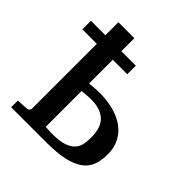

<svg xmlns="http://www.w3.org/2000/svg" viewBox="-157 -677 793 793"><g transform="rotate(45 239.5 -281.0)"><path d="M347.2 -145Q347.2 -169.9 341.8 -190.4Q336.4 -210.9 323.2 -225.6Q310.1 -240.2 288.3 -248.5Q266.6 -256.8 233.9 -256.8Q227.5 -256.8 219.2 -256.3Q210.9 -255.9 202.6 -254.9Q193.4 -253.9 183.1 -252.9V-43.9Q189.5 -43.5 196.3 -43Q202.1 -42.5 209.2 -42.2Q216.3 -42 224.1 -42Q266.1 -42 290.5 -50.5Q314.9 -59.1 327.6 -73.5Q340.3 -87.9 343.8 -106.4Q347.2 -125 347.2 -145ZM5.4 -485.4H89.8V-561.5H183.1V-485.4H267.6V-435.5H183.1V-296.9Q193.8 -297.9 204.1 -298.8Q212.9 -299.8 222.9 -300.3Q232.9 -300.8 241.2 -300.8Q285.6 -300.8 323 -290.8Q360.4 -280.8 387.5 -261.2Q414.6 -241.7 429.7 -212.4Q444.8 -183.1 444.8 -145Q444.8 -106.9 433.8 -79.6Q422.9 -52.2 397.2 -34.7Q371.6 -17.1 330.1 -8.5Q288.6 0 228 0H24.9V-39.1L74.2 -42Q82.5 -43 86.2 -47.6Q89.8 -52.2 89.8 -57.1V-435.5H5.4Z"/></g></svg>

Font: Charis SIL
Style: Regular
Weight: 400
Foundry: SIL International
Version: Version 4.112